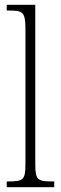

<svg xmlns="http://www.w3.org/2000/svg" viewBox="-20 -780 254 800"><path d="M8 0H206V-24H201C135 -24 127 -30 127 -98V-760H8V-736H20C74 -736 86 -730 86 -660V-98C86 -30 78 -24 12 -24H8Z"/></svg>

Font: Noto Serif Sinhala ExtraCondensed ExtraLight
Style: Regular
Weight: 200
Width: 2
Designer: Jelle Bosma - Monotype Design Team
Foundry: Monotype Imaging Inc.
Version: Version 2.007